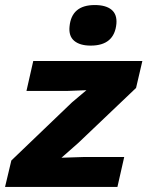

<svg xmlns="http://www.w3.org/2000/svg" viewBox="-38 -742 585 762"><path d="M322 -561Q279 -561 256.5 -580Q234 -599 238 -637Q246 -722 338 -722Q382 -722 404.5 -703.5Q427 -685 424 -648Q416 -561 322 -561ZM-18 0 7 -105 248 -336 305 -384 226 -381H67L94 -500H527L502 -393L273 -175L206 -116L298 -119H455L428 0Z"/></svg>

Font: Elaine Sans
Style: Bold Italic
Weight: 700
Italic angle: -13°
Designer: Wei Huang
Foundry: Wei Huang
Version: Version 2.001;December 24, 2019;FontCreator 12.0.0.2547 64-b